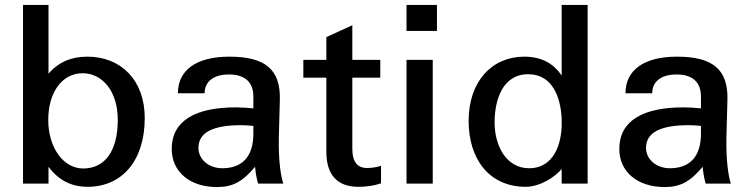

<svg xmlns="http://www.w3.org/2000/svg" viewBox="-20 -742 3029 776"><path d="M175 -257C175 -369 231 -446 314 -446C394 -446 456 -373 456 -258C456 -130 403 -61 316 -61C236 -61 175 -146 175 -257ZM176 -68C217 -13 269 13 334 13C472 13 565 -91 565 -265C565 -417 470 -513 333 -513C268 -513 216 -491 176 -444V-722H73V0H176Z M1004 -202C1004 -111 961 -62 878 -62C824 -62 782 -98 782 -144C782 -210 847 -236 954 -236C973 -236 986 -235 1004 -233ZM674 -140C674 -48 747 14 857 14C920 14 960 -7 1011 -68C1013 -47 1015 -29 1023 0H1125C1115 -30 1105 -91 1107 -189L1111 -337C1115 -462 1051 -513 907 -513C774 -513 699 -459 699 -365H807C807 -413 844 -441 905 -441C970 -441 1004 -410 1004 -352V-304C983 -306 959 -308 937 -308C770 -309 674 -254 674 -140Z M1299 -428V-128C1299 -37 1342 13 1428 13C1460 13 1491 9 1520 -1V-72C1502 -66 1482 -63 1463 -63C1422 -63 1404 -92 1404 -139V-428H1517V-500H1404V-640L1299 -592V-500H1206V-428Z M1729 0V-500H1623V0ZM1623 -617H1746V-722H1623Z M2250 -231C2246 -133 2202 -62 2119 -62C2023 -62 1979 -157 1979 -247C1979 -338 2011 -442 2115 -442C2214 -442 2246 -347 2250 -263ZM2355 0V-722H2250V-437C2219 -482 2173 -513 2099 -513C1969 -513 1874 -414 1874 -253C1874 -103 1954 13 2105 13C2161 13 2222 -25 2250 -59V0Z M2813 -202C2813 -111 2770 -62 2687 -62C2633 -62 2591 -98 2591 -144C2591 -210 2656 -236 2763 -236C2782 -236 2795 -235 2813 -233ZM2483 -140C2483 -48 2556 14 2666 14C2729 14 2769 -7 2820 -68C2822 -47 2824 -29 2832 0H2934C2924 -30 2914 -91 2916 -189L2920 -337C2924 -462 2860 -513 2716 -513C2583 -513 2508 -459 2508 -365H2616C2616 -413 2653 -441 2714 -441C2779 -441 2813 -410 2813 -352V-304C2792 -306 2768 -308 2746 -308C2579 -309 2483 -254 2483 -140Z"/></svg>

Font: Perun Medium
Style: Regular
Weight: 500
Foundry: Copyright (c) Stefan Peev, Context Ltd, 2016
Version: Version 1.089